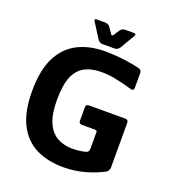

<svg xmlns="http://www.w3.org/2000/svg" viewBox="-150 -952 987 1082"><g transform="rotate(20 344.0 -410.5)"><path d="M352 13.3Q257.3 13.3 187.5 -21.3Q117.7 -56 78.8 -131.7Q40 -207.3 40 -330Q40 -457.3 78.8 -533.5Q117.7 -609.7 187.5 -645.5Q257.3 -681.3 351.3 -681.3Q412.3 -681.3 470 -673.3Q514 -667.7 554.3 -658.3Q578 -653.7 578 -633.3V-547.7Q578 -523.7 555 -531.7Q515 -543.7 474.3 -552.3Q424 -564.7 370.7 -564.7Q313.3 -564.7 272.5 -543.3Q231.7 -522 210.2 -472.3Q188.7 -422.7 188.7 -330.7Q188.7 -246.7 210.8 -196.5Q233 -146.3 272.5 -124.3Q312 -102.3 364 -102.3Q391 -102.3 415 -106.3Q431 -108.7 446.7 -113.3Q460 -120 460 -136.3V-237.3Q459.3 -246.3 450.3 -247H369Q350 -247 350.7 -266.3V-345.7Q350.7 -363.7 369.3 -363.7H586.7Q605.3 -363.7 605.3 -343.7V-77.3Q605 -56.3 585.7 -45.3Q536.7 -20 483.3 -5Q419 13.3 352 13.3ZM292 -732.3 236 -820.7Q227.3 -834 246.7 -834H293.7Q313.7 -834 324.7 -819.7L349.3 -783Q355.3 -774.3 362.7 -783L386.3 -819.7Q397.3 -834 418.3 -834H463.7Q483.7 -834 477.3 -821.7L425.3 -733.3Q414.3 -714.3 393.7 -714.3H322.3Q304 -714.3 292 -732.3Z"/></g></svg>

Font: Vivano Light
Style: Regular
Weight: 300
Designer: Joe Prince, Josias Burgherr
Version: Version 2.064;September 19, 2022;FontCreator 14.0.0.2877 64-